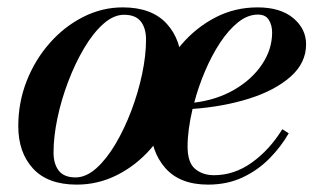

<svg xmlns="http://www.w3.org/2000/svg" viewBox="-20 -490 892 520"><path d="M188 10Q109.5 10 69.5 -33.5Q29.5 -77 29.5 -148.5Q29.5 -212.5 52.2 -270.5Q75 -328.5 114.8 -373.5Q154.5 -418.5 205.5 -444.2Q256.5 -470 312.5 -470Q391 -470 431.5 -425.8Q472 -381.5 472 -310Q472 -246.5 449.5 -188.8Q427 -131 387.5 -86.2Q348 -41.5 296.8 -15.8Q245.5 10 188 10ZM184.5 -9.5Q213 -9.5 240.8 -34.2Q268.5 -59 292.8 -100Q317 -141 335.8 -190.5Q354.5 -240 365 -290Q375.5 -340 375.5 -382.5Q375.5 -414 361.2 -432Q347 -450 316 -450Q287.5 -450 259.8 -425.2Q232 -400.5 207.8 -359.5Q183.5 -318.5 164.8 -269.2Q146 -220 135.5 -169.8Q125 -119.5 125 -77Q125 -46 139.2 -27.8Q153.5 -9.5 184.5 -9.5ZM488 -93Q488 -50 508.2 -32.8Q528.5 -15.5 559.5 -15.5Q614.5 -15.5 662.5 -50Q710.5 -84.5 744.5 -140L762 -129Q741 -92.5 709.8 -60.8Q678.5 -29 637 -9.5Q595.5 10 543.5 10Q467 10 427.5 -35.2Q388 -80.5 388 -150Q388 -209.5 410 -266.5Q432 -323.5 471.5 -369.5Q511 -415.5 563.5 -442.8Q616 -470 677.5 -470Q739.5 -470 774.2 -441Q809 -412 809 -370Q809 -319.5 766.8 -282.2Q724.5 -245 654.8 -223Q585 -201 501.5 -195Q488 -137.5 488 -93ZM678.5 -450.5Q651 -450.5 625 -429.8Q599 -409 576.2 -374.5Q553.5 -340 535.5 -297.8Q517.5 -255.5 506 -212Q567 -219.5 614.8 -247.2Q662.5 -275 689.8 -315.8Q717 -356.5 717 -402Q717 -421.5 708.2 -436Q699.5 -450.5 678.5 -450.5Z"/></svg>

Font: Bodoni* 11pt Medium
Style: Italic
Weight: 500
Italic angle: -13°
Version: Version 2.3